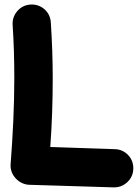

<svg xmlns="http://www.w3.org/2000/svg" viewBox="-20 -746 604 839"><path d="M113.3 -726.1C90.3 -724.6 71.3 -715.3 56.2 -698.2C41 -680.7 33.7 -660.2 35.2 -637.2C40.5 -557.6 42.5 -481 42.5 -405.3C42.5 -279.8 36.1 -156.7 26.4 -28.3C22.5 20.5 64.9 60.5 107.9 61.5L477.1 72.8C500 73.2 520 65.4 537.1 49.3C553.7 33.2 562 14.2 562.5 -8.8C563 -31.7 555.7 -51.8 539.6 -68.8C523.4 -85.4 503.9 -93.8 481 -94.2L199.7 -103.5C207 -203.1 210.4 -303.2 210.4 -405.3C210.4 -483.9 207.5 -564.5 202.1 -647.9C200.7 -670.9 191.4 -690.4 174.3 -705.6C156.7 -720.7 136.2 -727.5 113.3 -726.1Z"/></svg>

Font: Mikhak Black
Style: Regular
Weight: 900
Designer: Amin Abedi
Version: Version 3.2